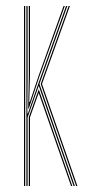

<svg xmlns="http://www.w3.org/2000/svg" viewBox="-20 -620 308 640"><path d="M68 0V-600H72V-359L71.2 -242.2H73.2L114.5 -360.5L200.2 -600H204.5L111.5 -340.2L229.5 0H225.2L109.2 -334.2L72 -228.5V0ZM60 0V-600H64V0ZM76 0V-229.8L109.2 -322.2L221 0H216.8L109 -310.2L80 -229V0ZM233.8 0 115.8 -340.2 208.8 -600H213L120 -340.2L238 0ZM74 -258.2 76 -364V-600H80V-368L77.5 -280.2H79.5L108.8 -368L191.8 -600H196L111.5 -365.2L76 -258.2Z"/></svg>

Font: Big Shoulders Inline Thin
Style: Regular
Weight: 100
Designer: Patric King
Foundry: XO Type Co
Version: Version 2.002